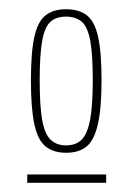

<svg xmlns="http://www.w3.org/2000/svg" viewBox="-20 -695 287 416"><path d="M47 -521Q47 -582 54.5 -615.5Q62 -649 79 -662Q96 -675 123 -675Q151 -675 168 -662Q185 -649 192.5 -615.5Q200 -582 200 -521Q200 -460 192 -425.5Q184 -391 167.5 -377.5Q151 -364 123 -364Q96 -364 79 -377.5Q62 -391 54.5 -425.5Q47 -460 47 -521ZM66 -521Q66 -465 71.5 -434.5Q77 -404 90 -392Q103 -380 123 -380Q144 -380 156.5 -392Q169 -404 175 -434.5Q181 -465 181 -521Q181 -577 175.5 -607Q170 -637 157 -648Q144 -659 123 -659Q102 -659 89.5 -648Q77 -637 71.5 -607Q66 -577 66 -521ZM39 -299V-317H210V-299Z"/></svg>

Font: Georama Condensed Thin
Style: Regular
Weight: 100
Width: 3
Designer: Jean-Baptiste Levee
Foundry: Production Type
Version: Version 1.000